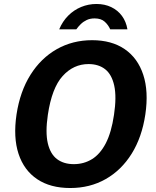

<svg xmlns="http://www.w3.org/2000/svg" viewBox="-20 -935 786 965"><path d="M333 10Q233 10 166.8 -34.5Q100.5 -79 73.2 -161.8Q46 -244.5 63 -359.5Q80.5 -475 133 -558.8Q185.5 -642.5 265.2 -687.8Q345 -733 443 -733Q541 -733 606.8 -688Q672.5 -643 700 -559.2Q727.5 -475.5 710.5 -360Q693.5 -245.5 641.8 -162.5Q590 -79.5 511 -34.8Q432 10 333 10ZM351 -110Q401.5 -110 442.5 -135.2Q483.5 -160.5 511.8 -215Q540 -269.5 553 -358Q566.5 -448 554.2 -504.2Q542 -560.5 508.8 -586.8Q475.5 -613 425 -613Q349.5 -613 295 -553Q240.5 -493 220.5 -358Q207.5 -270 220.2 -215.2Q233 -160.5 266.8 -135.2Q300.5 -110 351 -110ZM277.5 -787.5Q294.5 -828 323 -856.5Q351.5 -885 388 -900Q424.5 -915 465 -915Q506.5 -915 539.2 -899.2Q572 -883.5 593 -855Q614 -826.5 620.5 -787.5H534Q524.5 -809.5 506.2 -826Q488 -842.5 455.5 -842.5Q433 -842.5 416 -834.5Q399 -826.5 386 -813.8Q373 -801 363.5 -787.5Z"/></svg>

Font: Public Sans Thin
Style: Bold Italic
Weight: 700
Italic angle: -8°
Version: Version 2.001